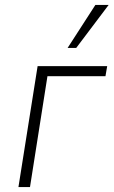

<svg xmlns="http://www.w3.org/2000/svg" viewBox="-20 -761 462 781"><path d="M55 0 133 -492H416L409 -451H173L102 0ZM255 -566 368 -741H422L290 -566Z"/></svg>

Font: Nunito Sans 7pt Condensed ExtraLight
Style: Italic
Weight: 250
Width: 3
Italic angle: -9°
Designer: Vernon Adams
Foundry: Vernon Adams
Version: Version 3.101;gftools[0.9.27]